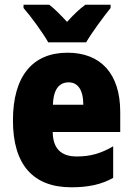

<svg xmlns="http://www.w3.org/2000/svg" viewBox="-20 -786 563 816"><path d="M185 -606H346C370 -647 420 -715 450 -752V-766H343C319 -749 294 -725 265 -693C236 -724 213 -748 189 -766H80V-752C110 -718 164 -644 185 -606ZM267 -562C119 -562 35 -463 35 -274C35 -86 121 10 283 10C356 10 411 -2 461 -30V-164C407 -133 363 -121 306 -121C238 -121 205 -156 204 -225H491V-310C491 -474 407 -562 267 -562ZM272 -436C310 -436 334 -405 334 -341H205C207 -410 234 -436 272 -436Z"/></svg>

Font: Noto Sans Gurmukhi Condensed Black
Style: Regular
Weight: 900
Width: 3
Designer: Jelle Bosma - Monotype Design Team
Foundry: Monotype Imaging Inc.
Version: Version 2.004